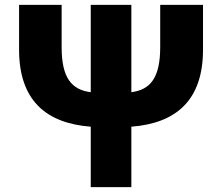

<svg xmlns="http://www.w3.org/2000/svg" viewBox="-20 -765 908 785"><path d="M351 0H517V-247C700 -261 810 -355 810 -562V-745H635V-572C635 -446 594 -398 517 -388V-745H351V-388C273 -398 232 -446 232 -572V-745H58V-562C58 -355 168 -261 351 -247Z"/></svg>

Font: Noto Sans KR Black
Style: Regular
Weight: 900
Designer: Ryoko NISHIZUKA 西塚涼子 (kana, bopomofo & ideographs); Paul D. Hunt (Latin, Greek & Cyrillic); Sandoll Communications 산돌커뮤니
Foundry: Adobe
Version: Version 2.004;hotconv 1.0.118;makeotfexe 2.5.65603